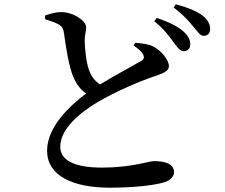

<svg xmlns="http://www.w3.org/2000/svg" viewBox="-20 -822 1040 889"><path d="M783 -627C802 -603 813 -585 829 -585C848 -584 861 -597 861 -616C861 -636 854 -653 831 -675C802 -701 759 -721 706 -739L694 -724C739 -688 764 -654 783 -627ZM874 -700C895 -676 906 -656 923 -656C942 -656 953 -668 953 -688C953 -710 943 -729 918 -750C891 -770 848 -788 794 -802L784 -787C833 -750 854 -724 874 -700ZM188 -750 189 -733C207 -727 230 -720 246 -712C266 -702 273 -691 276 -670C285 -604 299 -513 320 -464C333 -435 351 -408 379 -389C307 -336 198 -236 198 -124C198 -10 314 47 488 47C613 47 704 34 744 21C768 13 786 -6 786 -24C786 -64 743 -76 693 -76C669 -76 591 -46 452 -46C316 -46 259 -84 259 -143C259 -225 350 -301 435 -351C512 -396 626 -446 696 -469C741 -484 762 -494 762 -516C762 -544 728 -587 689 -607C668 -618 638 -621 606 -624L599 -611C616 -599 636 -585 644 -567C649 -554 646 -546 632 -539C604 -522 515 -475 443 -431C419 -447 402 -469 392 -498C379 -534 373 -596 372 -635C372 -660 379 -677 379 -697C378 -725 321 -766 263 -766C238 -766 215 -759 188 -750Z"/></svg>

Font: Noto Serif JP SemiBold
Style: Regular
Weight: 600
Designer: Ryoko NISHIZUKA 西塚涼子 (kana & ideographs); Frank Grießhammer (Latin, Greek & Cyrillic); Wenlong ZHANG 张文龙 (bopomofo); San
Foundry: Adobe
Version: Version 2.001;hotconv 1.1.0;makeotfexe 2.6.0